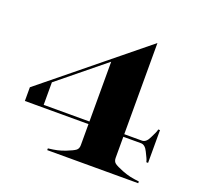

<svg xmlns="http://www.w3.org/2000/svg" viewBox="-129 -895 1090 1041"><g transform="rotate(20 416.0 -375.0)"><path d="M407 -224V-569L143 -354V-224ZM245 -10Q275.5 -13.5 297 -18.2Q318.5 -23 343 -32.5Q381 -47.5 394 -57.2Q407 -67 407 -87.5V-209H40V-288L608 -750V-224H710Q734 -224 750 -258Q760 -278.5 765 -289Q770 -299.5 772.5 -311H782.5V-122H772.5Q770 -133.5 765 -144Q760 -154.5 750 -175Q734 -209 710 -209H608V-87.5Q608 -67 621 -57.2Q634 -47.5 672 -32.5Q696.5 -23 718 -18.2Q739.5 -13.5 770 -10V0H245Z"/></g></svg>

Font: Engraving CC
Style: Bold
Weight: 700
Designer: indestructible type*
Foundry: Cowboy Collective
Version: Version 1.000